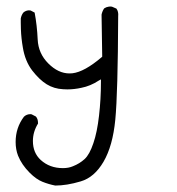

<svg xmlns="http://www.w3.org/2000/svg" viewBox="-20 -266 540 587"><path d="M27.8 168Q27.8 190.9 35.2 210Q46.4 237.8 70.8 262.2Q90.8 282.2 109.9 289.8Q128.9 297.4 148.9 301.3Q184.1 301.3 226.6 288.6Q268.6 276.4 296.6 228.3Q324.7 180.2 332.5 99.9Q340.3 19.5 341.3 -215.8V-216.3Q342.8 -230.5 335.9 -239.7L322.3 -245.6Q319.8 -246.1 317.4 -246.1Q314.9 -246.1 312 -245.6Q304.7 -244.6 298.3 -240.2Q292.5 -231.4 290.5 -221.2L292.5 -92.8L291 -91.3Q238.3 -46.4 201.7 -42Q196.8 -41.5 192.4 -41.5Q158.2 -41.5 127.7 -72Q97.2 -102.5 95.2 -145.3Q93.3 -188 85.9 -227.5L73.7 -233.9Q71.8 -234.4 68.4 -234.4Q64.9 -234.4 60.3 -232.9Q55.7 -231.4 51.3 -227.5Q45.4 -219.7 43.5 -209.5Q43.5 -204.1 43.5 -196.5Q43.5 -189 43.9 -176.8Q44.9 -148.9 49.8 -121.1Q56.6 -79.1 78.6 -50.3Q100.6 -22 122.8 -8.3Q145 5.4 172.9 6.8Q178.7 7.3 186 7.3Q207 7.3 229 2.4Q256.3 -2.9 281.7 -19.5L288.6 -23.4V-15.6Q288.6 37.6 282.7 88.1Q276.9 138.7 265.6 171.4Q253.9 206.5 238.5 220.5Q223.1 234.4 203.1 242.2Q189.9 248 172.4 248Q131.8 248 104.5 223.1Q80.6 201.2 80.6 165Q80.6 137.2 96.2 111.8Q96.2 110.8 96.2 109.9Q96.2 97.7 89.8 90.3L76.7 83.5Q74.7 83 73.2 83Q61.5 83 53.2 90.8Q27.8 124.5 27.8 168Z"/></svg>

Font: Bakudai
Style: Light
Weight: 300
Version: Version 1.48